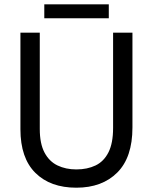

<svg xmlns="http://www.w3.org/2000/svg" viewBox="-20 -860 710 893"><path d="M486 -775H186V-840H486ZM335 13Q214 13 144.5 -56Q75 -125 75 -259V-708H165V-260Q165 -192 187 -150.5Q209 -109 247.5 -90.5Q286 -72 335 -72Q386 -72 424.5 -90.5Q463 -109 484.5 -151.5Q506 -194 506 -265V-708H596V-267Q596 -128 525.5 -57.5Q455 13 335 13Z"/></svg>

Font: LXGW 975 Gothic SC
Style: Regular
Weight: 400
Version: Version 2.01;February 25, 2021